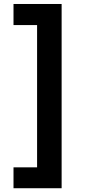

<svg xmlns="http://www.w3.org/2000/svg" viewBox="-20 -867 441 978"><path d="M48.8 -14.6H168.9V-739.3H48.8V-846.7H293.9V91.8H48.8Z"/></svg>

Font: GenEi M Gothic v2 Bold
Style: Regular
Weight: 700
Version: Version 2.0